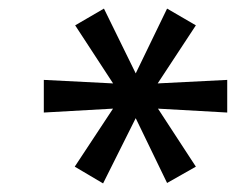

<svg xmlns="http://www.w3.org/2000/svg" viewBox="-20 -736 549 447"><path d="M220 -309 154 -348 251 -495 259 -484 82 -474V-550L259 -541L251 -530L155 -677L222 -716L299 -559H293L369 -716L436 -677L340 -531L331 -541L509 -550V-474L331 -484L340 -495L436 -348L369 -310L293 -467H299Z"/></svg>

Font: Nunito Sans 10pt Expanded Medium
Style: Italic
Weight: 500
Width: 7
Italic angle: -9°
Designer: Vernon Adams
Foundry: Vernon Adams
Version: Version 3.101;gftools[0.9.27]